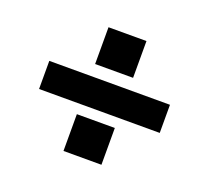

<svg xmlns="http://www.w3.org/2000/svg" viewBox="-96 -696 843 770"><g transform="rotate(20 325.0 -311.0)"><path d="M67 -247V-367H582V-247ZM244 -47V-204H406V-47ZM244 -418V-575H406V-418Z"/></g></svg>

Font: Azeret Mono Thin SemiBold
Style: Regular
Weight: 600
Version: Version 1.002